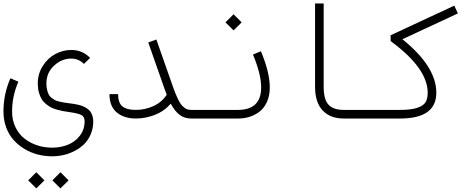

<svg xmlns="http://www.w3.org/2000/svg" viewBox="-22 -671 2694 1087"><path d="M488.3 -343.3 453.1 -309.1Q422.9 -339.4 381.8 -339.4Q327.1 -339.4 283.9 -299.3Q240.7 -259.3 240.7 -198.2Q240.7 -178.2 244.6 -162.6Q248.5 -147 253.7 -136.2Q258.8 -125.5 269.8 -117.2Q280.8 -108.9 289.3 -104.2Q297.9 -99.6 314.7 -95.7Q331.5 -91.8 341.8 -90.3Q352.1 -88.9 373 -85.9Q388.7 -84 397.7 -82.5Q406.7 -81.1 422.6 -77.4Q438.5 -73.7 448.2 -69.3Q458 -64.9 470.2 -57.1Q482.4 -49.3 489.3 -39.8Q496.1 -30.3 501 -15.9Q505.9 -1.5 505.9 15.6Q505.9 55.7 491.7 89.1Q477.5 122.6 454.1 145.3Q430.7 168 399.9 183.8Q369.1 199.7 336.9 206.8Q304.7 213.9 272.5 213.9Q231.9 213.9 192.6 203.9Q153.3 193.8 117.9 172.9Q82.5 151.9 55.7 122.3Q28.8 92.8 13.2 51Q-2.4 9.3 -2.4 -39.6Q-2.4 -138.7 37.1 -228L82 -208.5Q46.4 -126.5 46.4 -39.6Q46.4 8.8 65.2 48.3Q84 87.9 116 113Q147.9 138.2 188.2 151.6Q228.5 165 272.5 165Q320.3 165 361.3 148.9Q402.3 132.8 429.7 97.9Q457 63 457 15.6Q457 -10.7 438 -20.3Q418.9 -29.8 366.2 -37.1Q346.7 -40 334 -42.2Q321.3 -44.4 301.3 -50Q281.2 -55.7 267.8 -62.5Q254.4 -69.3 238.8 -81.8Q223.1 -94.2 213.9 -109.6Q204.6 -125 198.2 -147.7Q191.9 -170.4 191.9 -198.2Q191.9 -253.4 220.2 -297.9Q248.5 -342.3 291.5 -365.2Q334.5 -388.2 381.8 -388.2Q443.8 -388.2 488.3 -343.3ZM274.4 350.1 320.3 304.2 366.2 350.1 320.3 395.5ZM137.7 350.1 183.6 304.2 229.5 350.1 183.6 395.5Z M1060.5 -48.8V0Q1023.9 0 996.3 -19.8Q968.8 -39.6 944.8 -84Q906.7 -40.5 853.8 -20.3Q800.8 0 747.1 0Q681.2 0 639.4 -34.2Q597.7 -68.4 597.7 -138.2H646.5Q646.5 -88.9 670.9 -68.8Q695.3 -48.8 747.1 -48.8Q797.9 -48.8 845.2 -69.8Q892.6 -90.8 921.9 -134.3Q917 -145.5 911.1 -163.6L817.4 -430.7L863.3 -447.3L957 -180.2Q972.2 -137.2 985.4 -110.1Q998.5 -83 1011.7 -70.1Q1024.9 -57.1 1035.4 -53Q1045.9 -48.8 1060.5 -48.8Z M1254.4 -544.4 1300.3 -590.3 1346.2 -544.4 1300.3 -499ZM1060.5 -48.8H1325.2Q1456.5 -48.8 1456.5 -176.3Q1456.5 -251 1410.2 -362.3L1455.1 -380.9Q1505.4 -261.2 1505.4 -176.3Q1505.4 -131.8 1490.7 -97.2Q1476.1 -62.5 1450.7 -41.7Q1425.3 -21 1393.6 -10.5Q1361.8 0 1325.2 0H1060.5Q1050.3 0 1043.2 -7.1Q1036.1 -14.2 1036.1 -24.4Q1036.1 -34.7 1043.2 -41.7Q1050.3 -48.8 1060.5 -48.8Z M2121.1 -48.8V0H1923.8Q1848.1 0 1804.9 -45.4Q1761.7 -90.8 1761.7 -180.2V-651.4H1810.5V-180.2Q1810.5 -106.9 1838.1 -77.9Q1865.7 -48.8 1923.8 -48.8Z M2121.1 -48.8H2243.2Q2305.2 -48.8 2340.1 -60.5Q2375 -72.3 2387.2 -92.3Q2399.4 -112.3 2399.4 -146Q2399.4 -281.2 2199.2 -431.2L2189.5 -438.5V-471.2L2549.8 -639.2L2570.3 -595.2L2256.3 -448.7Q2448.2 -294.4 2448.2 -146Q2448.2 0 2243.2 0H2121.1Q2110.8 0 2103.8 -7.1Q2096.7 -14.2 2096.7 -24.4Q2096.7 -34.7 2103.8 -41.7Q2110.8 -48.8 2121.1 -48.8Z"/></svg>

Font: AzarMehrMonospaced
Style: SerifRegular
Weight: 1
Designer: Amin Abedi
Version: Version 1.00